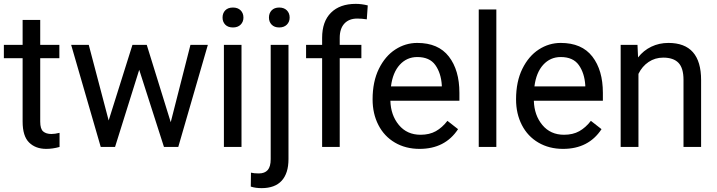

<svg xmlns="http://www.w3.org/2000/svg" viewBox="-24 -760 3706 993"><path d="M242 -67Q260 -67 284 -73V0Q249 10 215 10Q160 10 126.5 -23Q93 -56 93 -131V-459H-4V-528H93V-657H184V-528H283V-459H184V-131Q184 -93 199.5 -80Q215 -67 242 -67Z M859 -128 961 -528H1051L898 0H824L696 -399L571 0H497L344 -528H435L538 -137L661 -528H735Z M1181 -721Q1206 -721 1220.5 -706.5Q1235 -692 1235 -669Q1235 -647 1220.5 -632.5Q1206 -618 1181 -618Q1155 -618 1141 -632.5Q1127 -647 1127 -669Q1127 -692 1141 -706.5Q1155 -721 1181 -721ZM1134 -528H1225V0H1134Z M1420 -721Q1445 -721 1459.5 -706.5Q1474 -692 1474 -669Q1474 -647 1459.5 -632.5Q1445 -618 1420 -618Q1395 -618 1381 -632.5Q1367 -647 1367 -669Q1367 -692 1381 -706.5Q1395 -721 1420 -721ZM1329 213Q1297 213 1273 205L1274 133Q1290 137 1315 137Q1345 137 1360.5 119.5Q1376 102 1376 63V-528H1468V63Q1468 136 1433 174.5Q1398 213 1329 213Z M1559 -459V-528H1642V-564Q1642 -649 1688 -694.5Q1734 -740 1816 -740Q1846 -740 1878 -732L1873 -660Q1847 -664 1824 -664Q1781 -664 1757 -638Q1733 -612 1733 -564V-528H1845V-459H1733V0H1642V-459Z M1903 -246Q1903 -338 1935.5 -404Q1968 -470 2020.5 -504Q2073 -538 2134 -538Q2243 -538 2297.5 -467.5Q2352 -397 2352 -280V-239H1995Q1997 -164 2039 -113.5Q2081 -63 2151 -63Q2197 -63 2230 -81.5Q2263 -100 2290 -135L2345 -92Q2278 10 2146 10Q2074 10 2018.5 -22.5Q1963 -55 1933 -113.5Q1903 -172 1903 -246ZM1998 -313H2261V-319Q2257 -382 2227.5 -423.5Q2198 -465 2134 -465Q2080 -465 2043.5 -425Q2007 -385 1998 -313Z M2452 -711H2543V0H2452Z M2645 -246Q2645 -338 2677.5 -404Q2710 -470 2762.5 -504Q2815 -538 2876 -538Q2985 -538 3039.5 -467.5Q3094 -397 3094 -280V-239H2737Q2739 -164 2781 -113.5Q2823 -63 2893 -63Q2939 -63 2972 -81.5Q3005 -100 3032 -135L3087 -92Q3020 10 2888 10Q2816 10 2760.5 -22.5Q2705 -55 2675 -113.5Q2645 -172 2645 -246ZM2740 -313H3003V-319Q2999 -382 2969.5 -423.5Q2940 -465 2876 -465Q2822 -465 2785.5 -425Q2749 -385 2740 -313Z M3186 -528H3273L3276 -463Q3304 -499 3344.5 -518.5Q3385 -538 3433 -538Q3602 -538 3602 -346V0H3511V-347Q3511 -408 3485 -435Q3459 -462 3406 -462Q3364 -462 3330.5 -439.5Q3297 -417 3278 -378V0H3186Z"/></svg>

Font: Freesentation 5 Medium
Style: Regular
Weight: 500
Designer: glyphs from Roboto by Christian Robertson / Hangul glyphs from Noto Sans CJK(Source Han Sans) by Jang Soo-young and Kang
Foundry: PT&
Version: Version 2.001